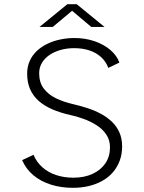

<svg xmlns="http://www.w3.org/2000/svg" viewBox="-20 -888 690 919"><path d="M329.5 11Q272.5 11 224 -4.2Q175.5 -19.5 140 -49Q104.5 -78.5 86 -121.5L140.5 -147Q155 -112 183 -87.2Q211 -62.5 248.8 -50Q286.5 -37.5 331.5 -37.5Q383.5 -37.5 423 -55.8Q462.5 -74 484.5 -106.5Q506.5 -139 506.5 -183Q506.5 -217 489.2 -243.2Q472 -269.5 443.2 -288Q414.5 -306.5 380.2 -319Q346 -331.5 312.5 -338.5Q266.5 -349 229.2 -365.2Q192 -381.5 165.2 -405Q138.5 -428.5 124.2 -460.8Q110 -493 110 -535.5Q110 -569 122.2 -596.2Q134.5 -623.5 156.2 -644Q178 -664.5 206.5 -678.2Q235 -692 268.2 -699Q301.5 -706 336 -706Q387.5 -706 431.8 -691Q476 -676 507.5 -649.5Q539 -623 551.5 -588.5L498.5 -563Q486.5 -594.5 463 -615.5Q439.5 -636.5 406.8 -647Q374 -657.5 334.5 -657.5Q303 -657.5 273.2 -649.8Q243.5 -642 219.8 -626.8Q196 -611.5 181.8 -589Q167.5 -566.5 167.5 -537Q167.5 -493.5 189.2 -464.5Q211 -435.5 248 -417.5Q285 -399.5 332 -389Q366.5 -381 400.2 -370Q434 -359 463.5 -343Q493 -327 515.8 -305.2Q538.5 -283.5 551.5 -254.2Q564.5 -225 564.5 -187.5Q564.5 -149 552.5 -117.5Q540.5 -86 519 -61.8Q497.5 -37.5 468.2 -21.5Q439 -5.5 403.8 2.8Q368.5 11 329.5 11ZM169 -759 302.5 -868H347L480.5 -759H417L325 -836.5L232.5 -759Z"/></svg>

Font: Trispace Thin ExtraLight
Style: Regular
Weight: 250
Version: Version 1.210